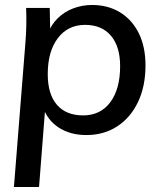

<svg xmlns="http://www.w3.org/2000/svg" viewBox="-20 -536 649 772"><path d="M36 216 82 -362Q88 -433 85 -504H180L182 -402H173Q186 -437 212.5 -463Q239 -489 275 -502.5Q311 -516 350 -516Q414 -516 462.5 -486.5Q511 -457 538 -402.5Q565 -348 565 -273Q565 -189 535 -126Q505 -63 451.5 -28Q398 7 327 7Q262 7 215.5 -23.5Q169 -54 151 -110L164 -130L137 216ZM314 -72Q384 -72 423.5 -125Q463 -178 463 -270Q463 -349 426 -392.5Q389 -436 322 -436Q253 -436 212.5 -382.5Q172 -329 172 -238Q172 -157 209 -114.5Q246 -72 314 -72Z"/></svg>

Font: Muli SemiBold
Style: Italic
Weight: 600
Italic angle: -4.541°
Designer: Vernon Adams
Foundry: Vernon Adams
Version: Version 2.100; ttfautohint (v1.8.1.43-b0c9)